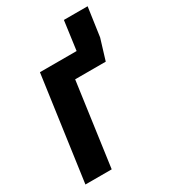

<svg xmlns="http://www.w3.org/2000/svg" viewBox="-169 -763 753 848"><g transform="rotate(-30 207.5 -338.5)"><path d="M415 -677 394 -530 362 -425H206L147 0H13L87 -530H274L294 -677Z"/></g></svg>

Font: Fira Sans Compressed SemiBold
Style: Italic
Weight: 600
Width: 1
Italic angle: -8°
Designer: bBox Type GmbH & Carrois Corporate GbR & Edenspiekermann AG
Foundry: bBox Type GmbH & Carrois Corporate GbR & Edenspiekermann AG
Version: Version 4.301